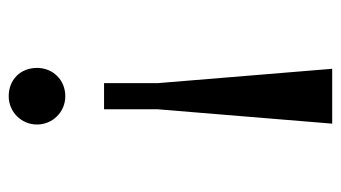

<svg xmlns="http://www.w3.org/2000/svg" viewBox="-191 -530 783 441"><g transform="rotate(90 200.5 -309.5)"><path d="M231 -157V-280L264 -681H138L171 -280V-157ZM201 -68C164 -68 136 -40 136 -3C136 35 163 62 201 62C237 62 266 33 266 -3C266 -39 237 -68 201 -68Z"/></g></svg>

Font: Iranian Serif 
Style: Regular
Weight: 400
Designer: Hooman Mehr, Hadi Navid in Neviseh Pardaz Co. Ltd. (http://nevisa.com)
Foundry: http://font-store.ir
Version: 5.0.2 build 3/9/1393